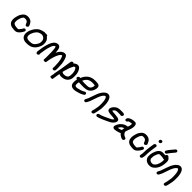

<svg xmlns="http://www.w3.org/2000/svg" viewBox="496 -2765 4969 4969"><g transform="rotate(45 2980.0 -280.5)"><path d="M472.2 -351 467.4 -359C458.3 -374.4 452.9 -400.8 433 -425.2C408.3 -458.6 368.1 -483.8 311.6 -489.9C237.8 -497.8 179.1 -474.9 139.5 -420.5C115.8 -388.6 93.8 -356.6 81.5 -307.5C72.8 -274.3 65.7 -258.6 59.7 -221C54.3 -186.4 54.8 -148.2 62.1 -118.3C71.4 -67.8 103.2 -37.4 141.4 -16.6C169.1 -1.6 208.4 4.5 244.2 6.9L272.1 8.9C356.4 19.9 403.2 -25.2 440.7 -72.9C464 -103.3 471.5 -116.3 486 -144.1L491.2 -153.4C507.6 -181.3 490.3 -204.3 473.5 -210.7C457.6 -216.8 428.2 -214.9 413 -183.7C406.7 -172.3 403.1 -165.9 395.8 -152.3C390 -142.6 352.7 -96 345.4 -89.7C336.4 -81.9 330.9 -79 318.4 -79C309.6 -79 301.5 -79.3 293.4 -79.9L264.6 -81.9C224.2 -84.9 198.1 -92.1 171.8 -110C151 -125.9 143.3 -165.4 148.9 -221.7C153.5 -250.6 159.2 -261.1 168.9 -298.8C176.9 -332.9 188.9 -348.5 209.9 -376.6C221.9 -393.4 221.9 -392.6 241.5 -398.9C282.5 -407.5 328.5 -396.3 345.7 -379.7L359.4 -363.3C362.5 -359.7 363.4 -358 363.9 -356.3C371 -338.5 382.4 -312.6 391.7 -297C420.6 -248.3 498.2 -307.1 472.2 -351Z M877 -415C893.6 -411.4 911.4 -405.6 923.7 -399.6C964 -375.7 991.3 -337.8 988.4 -275.4C986.7 -247.5 986.9 -233.7 979.3 -213.3C952.9 -155.7 917.4 -102.1 872.3 -81.2C842.9 -66.9 793.7 -62 742.7 -62C728.8 -62 713.2 -64.3 696.6 -69.1C648.3 -83.5 627.1 -115.4 638 -184.5C640 -196.9 642.7 -208.6 646 -218.8C660.8 -263.1 682 -305.3 707.3 -334.9C728.3 -360.3 745 -377.8 770.2 -390.4C802.1 -403.4 826.4 -412.5 862.1 -415ZM953.4 -505H903.4C900.7 -505 901.7 -505.1 896.6 -504.6C887.5 -507.1 867.8 -513.5 846 -501C841.7 -500.5 835.9 -499.6 830.2 -498.5C777.9 -487.2 725.7 -468.2 684.4 -431C653.9 -402.1 625.2 -369.4 602.5 -329.2C579 -285.9 558.3 -243.7 548.9 -184C528.6 -54.6 599.9 27 728.8 27C768.5 27 809.5 23.5 844.4 16.5C952.4 -4.4 1025.3 -96.3 1061.5 -192.2C1075.2 -225.3 1076.7 -253.2 1078.6 -284.9C1080.4 -370 1049.3 -431.8 991.8 -468.8C990 -488.5 976.4 -505 953.4 -505Z M1769.4 -21.7 1770.2 -27C1770.4 -27.9 1770.5 -29.4 1770.5 -30.5C1770.9 -56.5 1774 -76.8 1772.5 -107.6C1771.6 -197.6 1764.4 -291.3 1740.2 -367C1727.8 -403.1 1716.3 -447.9 1684.9 -477.3C1662.2 -498.7 1608.6 -494.8 1579 -481.1C1528.2 -455.2 1494.9 -418.1 1467.3 -366.2C1462.1 -357.1 1455.8 -344.9 1449.8 -331.8C1448.1 -356.1 1445.8 -379.9 1442.6 -403.7C1439.3 -434.5 1435.1 -457.7 1427.5 -475.4C1417 -501.7 1396.9 -531.1 1357.2 -535.8C1307.6 -541.8 1253.4 -511.9 1227.4 -479.6C1199 -444.1 1178.2 -410.1 1161.5 -357.7C1146.4 -306.4 1127.3 -256.4 1117.7 -195L1092.2 -33C1089 -12.6 1096.2 2 1099.7 10.4C1115.5 48.7 1167 32.6 1181.8 2.4C1191.1 -16.4 1183.8 -31.1 1181.7 -36L1206.7 -195C1215.1 -248.6 1231.2 -293.6 1247.8 -344C1259.7 -383.2 1271.6 -403.5 1293.3 -430C1296.2 -432.8 1317.7 -444.5 1324.9 -446.4C1336 -449.4 1336.5 -449.1 1343 -432C1346.1 -424.4 1350.2 -406.4 1353.7 -380.1C1362.7 -306.6 1363.3 -220.5 1362.9 -137.7C1361 -86.6 1366.4 -47.3 1359.5 -3C1352.7 40.2 1405.8 27.7 1405.8 27.7C1405.8 27.7 1441.7 40.3 1448 0L1455.7 -49C1470.6 -144 1506.1 -267.9 1544.1 -332C1559.9 -358.7 1563.8 -367.4 1579.7 -381.8C1597.3 -397.8 1597.1 -399.9 1618.9 -403C1619.9 -403 1620.2 -403 1622.6 -402.9C1634.7 -388.2 1643 -358.6 1654.2 -327.8C1676.9 -256 1679.3 -159.9 1683.4 -64.4C1682.7 -54.5 1680.8 -35.4 1680.4 -21.3L1679.5 -16C1679.4 -15.3 1679.3 -13.9 1679.2 -12.9C1677.4 43.3 1763.6 37.6 1769.4 -21.7Z M1928.1 -106.7C1930.1 -117 1931.9 -127 1933.9 -139.3C1936.1 -149.5 1940.1 -161.4 1942.8 -171.2C1953 -209.4 1963.7 -240 1975.7 -280C1993.2 -331.4 2008.8 -362.9 2032.6 -405.7C2040.3 -416.8 2051.2 -425.1 2067 -428C2073 -427.6 2081.4 -424.9 2082.7 -424C2096.7 -412.2 2109.7 -386.2 2121.8 -359.5C2130.2 -337.2 2137.4 -297.6 2139.3 -266.6L2138.9 -236C2138.6 -216.8 2136.6 -198.3 2135 -177.6C2134.4 -164.7 2126.7 -150.4 2120.1 -137.4C2099.9 -98.3 2042.1 -81.5 1974.8 -86.9C1963.9 -88.2 1958.8 -92.1 1946.6 -100.5C1940.6 -104.3 1934.9 -106.1 1928.1 -106.7ZM1802.2 94 1788.1 184C1785.5 200 1797.3 209.7 1810.5 209L1828.4 208C1828.4 208 1869.8 230.4 1877.1 184L1902.6 21.6C1904.5 12.4 1907.1 -0.5 1909.5 -11.8C1929.8 -2.5 1952.9 2 1981.8 3.9C2009.3 5.7 2038.3 -0.8 2058.6 -4.5C2140.5 -21.2 2216.8 -88.6 2225.2 -186C2228.3 -233.9 2231.7 -277.4 2225.4 -321.5L2218.5 -360.9C2212.5 -394.5 2202.2 -411.1 2190.9 -436C2173.9 -473.5 2129.3 -540.3 2045.2 -511C2016.3 -500.9 1993.3 -484.3 1974.8 -463.7C1968.6 -472.4 1956.9 -480 1942.5 -480C1918.2 -480 1895.4 -460.3 1891.5 -436L1845.5 -143C1833.8 -93 1823.2 -39.5 1814.2 18L1813.3 23.3C1810.9 34.9 1808.4 48.2 1806.7 59C1804.8 71 1804 82.7 1813.3 94Z M2447.6 -306.4C2477.9 -375.1 2516.4 -422.5 2576.5 -444.7C2619.4 -460.6 2692.3 -463.6 2748.9 -454.2C2757.3 -453.2 2760.7 -452.8 2765.1 -451.9C2766.8 -428.1 2766.2 -422.1 2758 -393.2C2740 -330.6 2707 -305.9 2627.9 -304C2565.7 -301.2 2505.9 -302.1 2447.6 -306.4ZM2416.2 -218.8C2424.7 -218.1 2439 -217.4 2451.1 -217C2506.1 -214.2 2556.9 -212.4 2616.9 -215C2709.2 -218.8 2773.7 -249.9 2816.9 -319.5C2845.1 -364.9 2880.9 -467 2837.7 -515.7C2811.9 -547.5 2744.9 -547.8 2703.7 -549C2650 -549 2602.4 -545.5 2556 -527.6C2501.6 -506.7 2456.8 -472.9 2419.6 -425.1C2395.2 -393.4 2377.9 -357.8 2362 -320.5C2321.2 -344 2264.1 -281.8 2301.6 -245.8C2308.6 -239.1 2316.1 -234.8 2329.7 -229.7C2318.2 -189 2317.4 -161.6 2318 -118.6C2318.8 -90 2324.8 -65.4 2337.2 -44.8C2366.1 2.5 2438.1 20.9 2517.2 1.2C2581.5 -15.2 2640.9 -28.4 2697.4 -59.7L2731.4 -78.7C2788 -110.3 2750.5 -183.2 2697.7 -155.5L2663.5 -136.4C2619.7 -112.3 2570.4 -100.2 2508.1 -85.2C2480.2 -77.9 2460 -77.9 2444.2 -83C2413.5 -92.3 2409.7 -98.9 2407.8 -134.4C2408 -173.6 2407.1 -186.3 2416.2 -218.8Z M2924.2 -0.5C2929.5 -13.5 2933.5 -21.3 2940.4 -31.8C2956.4 -56.2 2965 -81.8 2975.3 -109.9C2986.7 -141.3 2993.5 -170 3005 -196.3C3016.2 -222.1 3028.2 -265.6 3037.9 -290.2C3063.1 -353.8 3091.6 -410.5 3131 -440.5C3145.5 -450.4 3148.5 -452.9 3153.4 -452.6C3176.8 -450.9 3187.7 -434.3 3197.6 -405.3C3213.6 -365.2 3223 -303.6 3222.2 -247.1C3222.7 -210.3 3223.8 -189.1 3221.3 -153.8C3219.6 -128.5 3211.8 -94.4 3207.2 -65C3200.7 -23.8 3189.7 17.6 3179.4 56.1C3171.7 83.2 3189.5 102.2 3209.4 104.5C3229.1 106.8 3257.4 94.6 3265.4 66.1C3276.7 26.1 3288.6 -16.5 3296.1 -64C3298.3 -78.3 3301 -93.2 3304.1 -109C3311.2 -144.8 3313.4 -178.9 3312.7 -209.9C3313.9 -271.3 3312.1 -338.3 3298.5 -393.4C3289.5 -430.1 3282.2 -459.2 3261 -489.2C3243.8 -514.8 3218.1 -539.7 3171.1 -541.5C3131.8 -543 3104 -522.3 3085.8 -509.7C3056.4 -489.4 3035.1 -460.2 3014.9 -431C2970.9 -369.4 2948.9 -289.1 2921.9 -217.8C2906.1 -178.5 2898 -141 2884.2 -109.9C2883.9 -109.2 2883.5 -108 2883.2 -107.1C2875.1 -82.2 2858 -59.3 2843.4 -26.8C2830.1 0.4 2845.9 22.7 2864.2 28.6C2881.4 34.1 2911.3 28.7 2924.2 -0.5Z M3760.2 -472H3689.2C3639.6 -472 3585.3 -462.7 3548.4 -433.6C3542.4 -428.8 3538.7 -424.6 3531.3 -419.5C3509.2 -403.2 3489.2 -380.4 3476.2 -355.2C3469.1 -340.7 3458.3 -324.4 3455.8 -296.8C3452.2 -219 3536.9 -215.8 3583.5 -210.1C3641.8 -205.2 3700.5 -203.7 3741.5 -190.4C3738.6 -184.7 3733.2 -177.1 3726.7 -170C3704.4 -145.4 3671.8 -128.7 3625.4 -108.6C3575.7 -86.6 3539.9 -69 3498.3 -49.7C3461.1 -34.7 3428.5 -18.6 3391.5 -11.4L3374.5 -7.6C3348.7 -3.6 3331.5 21.4 3331.6 41.7C3331.6 61 3347.9 86.2 3378.3 79.3L3395.1 75.5C3407.1 73.5 3423.4 69.4 3437.3 64.5C3517.5 37.7 3575.7 5 3651 -28.3C3704.3 -51 3750.7 -73.7 3789.4 -117C3809 -138.2 3834.3 -170.2 3835 -211.1C3837.1 -266.2 3782 -277.4 3752 -283.1C3708.3 -291.4 3652.6 -294.9 3605.1 -298.9C3588.9 -300.3 3559.8 -302.8 3547.2 -308.1L3556 -326.1C3562.5 -339.4 3579.8 -352.1 3599.7 -369.3C3605.9 -374.7 3643.8 -383 3675.2 -383H3744.2C3749.9 -382.5 3758.3 -382 3764.4 -382C3765.6 -381.7 3768 -380.9 3773.6 -379.3C3824.2 -360.9 3867.4 -442.8 3815.6 -463.4C3808.2 -466.4 3797.3 -471 3780.1 -471C3770.8 -471 3766.4 -472 3760.2 -472Z M3863.9 -50C3867.2 -17.7 3902.6 -2.4 3940.3 -6.1C3951.3 -6.9 3969.5 -9.9 3991.5 -14.5C4036.5 -23.5 4075.5 -36.8 4113.7 -53.4C4140.9 -16 4181.1 8.9 4228.8 27.4L4237.8 31.2C4265.7 43.1 4295.8 18 4302.6 -2.5C4310.8 -27.5 4300.2 -45.9 4280.8 -52.9L4271.1 -56.6C4247.2 -65 4226.1 -75.8 4209.6 -89.6C4189.1 -109.4 4165.1 -141.7 4169.5 -175C4175.8 -200.5 4183.7 -222.7 4194.4 -248.9L4207.3 -280.6C4221 -312.4 4229.1 -343.9 4234.9 -381C4242.4 -428.9 4243.3 -521 4166.9 -521C4099.8 -521 4025 -506.7 3977.5 -465.7C3962.9 -453.1 3929.7 -409.3 3956.9 -380.1C3962.6 -373.9 3970.8 -370.4 3979.2 -369.2C4008.5 -365.2 4028 -389.1 4035.1 -406.3C4040.7 -410.7 4043.3 -412.7 4047.7 -414.2C4077.7 -422.7 4110.1 -430.8 4144.5 -431.9C4147.9 -418.5 4149.3 -402.6 4146.1 -382C4141.1 -350.3 4134.2 -329.2 4124.4 -303.2C4118 -302.4 4111.6 -301.6 4105.2 -300.8C4077 -297.4 4053.8 -286.9 4031.2 -278.1C4002.1 -266.8 3976.4 -245.2 3957.3 -228.7C3923.6 -199.5 3894.9 -159.3 3877.3 -111.5C3872.3 -101.2 3861.1 -76.6 3863.9 -50ZM4089.7 -209.3C4086.9 -201 4083.9 -191 4081.3 -179.6C4077.5 -162.3 4079.1 -146.3 4081.7 -131.4C4046.5 -117.5 4002.9 -102.5 3962.7 -96.8C3967.6 -107.2 3973.8 -120.6 3979.5 -129.4C4000.2 -158.7 4024.5 -184.3 4053.8 -196.1C4068.7 -202.2 4077.5 -206 4089.7 -209.3Z M4800.2 -351 4795.4 -359C4786.3 -374.4 4780.9 -400.8 4761 -425.2C4736.3 -458.6 4696.1 -483.8 4639.6 -489.9C4565.8 -497.8 4507.1 -474.9 4467.5 -420.5C4443.8 -388.6 4421.8 -356.6 4409.5 -307.5C4400.8 -274.3 4393.7 -258.6 4387.7 -221C4382.3 -186.4 4382.8 -148.2 4390.1 -118.3C4399.4 -67.8 4431.2 -37.4 4469.4 -16.6C4497.1 -1.6 4536.4 4.5 4572.2 6.9L4600.1 8.9C4684.4 19.9 4731.2 -25.2 4768.7 -72.9C4792 -103.3 4799.5 -116.3 4814 -144.1L4819.2 -153.4C4835.6 -181.3 4818.3 -204.3 4801.5 -210.7C4785.6 -216.8 4756.2 -214.9 4741 -183.7C4734.7 -172.3 4731.1 -165.9 4723.8 -152.3C4718 -142.6 4680.7 -96 4673.4 -89.7C4664.4 -81.9 4658.9 -79 4646.4 -79C4637.6 -79 4629.5 -79.3 4621.4 -79.9L4592.6 -81.9C4552.2 -84.9 4526.1 -92.1 4499.8 -110C4479 -125.9 4471.3 -165.4 4476.9 -221.7C4481.5 -250.6 4487.2 -261.1 4496.9 -298.8C4504.9 -332.9 4516.9 -348.5 4537.9 -376.6C4549.9 -393.4 4549.9 -392.6 4569.5 -398.9C4610.5 -407.5 4656.5 -396.3 4673.7 -379.7L4687.4 -363.3C4690.5 -359.7 4691.4 -358 4691.9 -356.3C4699 -338.5 4710.4 -312.6 4719.7 -297C4748.6 -248.3 4826.2 -307.1 4800.2 -351Z M4969 -57 4972.1 -77C4973.2 -83.8 4972.2 -86.3 4973.4 -98.5C4977.4 -144.7 4974.5 -180.8 4979.1 -223.3C4982.1 -252.4 4983.5 -283 4988.2 -313L5009.4 -448C5013.5 -474 4994.4 -492 4971.4 -492C4947 -492 4924.3 -472.3 4920.4 -448L4899.2 -313C4893.7 -278.1 4892.2 -246 4889.3 -217.7C4885.4 -181.3 4885.4 -150.8 4884.8 -118.1C4884.6 -107.4 4881.8 -88.5 4882.2 -71.3L4880.5 -60.1C4878.6 -52.5 4877.1 -45.2 4876 -38L4872.2 -14C4868.1 12 4887.2 30 4910.3 30C4934.6 30 4957.4 10.3 4961.2 -14L4965 -38C4965.9 -43.7 4967.9 -50.5 4969 -57ZM4947.2 -631C4943.3 -606 4960 -583 4987.2 -583C5011.8 -583 5034.8 -602.9 5038.7 -627.5C5042.7 -653.5 5024.6 -675 4998.6 -675C4974.7 -675 4951.1 -656 4947.2 -631Z M5335.6 -526.8 5344.8 -541.4C5375.7 -591 5417.7 -633 5458.5 -683.5L5475.4 -704.8C5495 -728.5 5488.7 -755 5473 -766.5C5458.4 -777.2 5429.8 -779 5409.8 -754.8L5391.2 -731.8C5370.2 -706.3 5345.2 -680.6 5322 -650.2C5303.1 -626.8 5287.3 -607.7 5270.3 -579.3L5261.3 -564.9C5243.9 -538.4 5257.3 -513.4 5274.3 -505.2C5290.8 -497.3 5320.4 -500.8 5335.6 -526.8ZM5332.9 -463.7C5309.5 -465.3 5282.4 -467.5 5257.1 -469C5127.4 -475.2 5085.1 -360.6 5056.5 -274.2C5042.1 -229.9 5043 -199.5 5040.7 -156.2C5038.4 -99 5056.5 -75 5075.1 -47.1C5075.3 -46.8 5075.7 -46.2 5076 -45.8C5102.8 -11.9 5142.5 7.6 5193.3 15.7C5225.5 21.3 5255.6 14.9 5278.4 10.5C5319 2.2 5354.5 -30.1 5377 -51.6C5425.3 -100 5461.5 -174.6 5473.9 -254L5479.9 -292C5482.5 -308.8 5483.8 -326.7 5484.2 -352.1C5486.4 -398.3 5481.4 -435.2 5453.4 -461.3C5438.6 -475.5 5425 -488.1 5409.6 -501.2C5380.1 -524.9 5339.3 -497.9 5332.9 -463.7ZM5394.1 -362.4C5395.5 -340.3 5393.7 -309.8 5390.9 -292L5384.8 -253C5383.3 -243.8 5380.9 -233.6 5377.2 -221.8C5363.4 -177.2 5342 -132.5 5318.3 -109.4C5304.1 -95.5 5280.4 -78.2 5276.8 -77.9C5256.5 -75.9 5237.9 -68.5 5222.8 -71.6C5188.3 -77.5 5164.1 -88.4 5152.6 -105.1C5134.7 -131.1 5129.5 -125.6 5130.9 -165.8C5133.2 -209.8 5131.2 -225.8 5141.5 -259.9C5155.8 -301.9 5175.3 -352.8 5193.7 -367.6C5208.2 -379.2 5233.1 -380.7 5272.4 -377.6C5294.2 -375.8 5317.4 -375.4 5330.1 -372.1C5341.9 -367.7 5365.7 -357.2 5394.1 -362.4Z M5571.2 -0.5C5576.5 -13.5 5580.5 -21.3 5587.4 -31.8C5603.4 -56.2 5612 -81.8 5622.3 -109.9C5633.7 -141.3 5640.5 -170 5652 -196.3C5663.2 -222.1 5675.2 -265.6 5684.9 -290.2C5710.1 -353.8 5738.6 -410.5 5778 -440.5C5792.5 -450.4 5795.5 -452.9 5800.4 -452.6C5823.8 -450.9 5834.7 -434.3 5844.6 -405.3C5860.6 -365.2 5870 -303.6 5869.2 -247.1C5869.7 -210.3 5870.8 -189.1 5868.3 -153.8C5866.6 -128.5 5858.8 -94.4 5854.2 -65C5847.7 -23.8 5836.7 17.6 5826.4 56.1C5818.7 83.2 5836.5 102.2 5856.4 104.5C5876.1 106.8 5904.4 94.6 5912.4 66.1C5923.7 26.1 5935.6 -16.5 5943.1 -64C5945.3 -78.3 5948 -93.2 5951.1 -109C5958.2 -144.8 5960.4 -178.9 5959.7 -209.9C5960.9 -271.3 5959.1 -338.3 5945.5 -393.4C5936.5 -430.1 5929.2 -459.2 5908 -489.2C5890.8 -514.8 5865.1 -539.7 5818.1 -541.5C5778.8 -543 5751 -522.3 5732.8 -509.7C5703.4 -489.4 5682.1 -460.2 5661.9 -431C5617.9 -369.4 5595.9 -289.1 5568.9 -217.8C5553.1 -178.5 5545 -141 5531.2 -109.9C5530.9 -109.2 5530.5 -108 5530.2 -107.1C5522.1 -82.2 5505 -59.3 5490.4 -26.8C5477.1 0.4 5492.9 22.7 5511.2 28.6C5528.4 34.1 5558.3 28.7 5571.2 -0.5Z"/></g></svg>

Font: Just Breathe
Style: BdObl3
Weight: 400
Foundry: Cannot Into Space Fonts
Version: Version 0.72